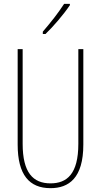

<svg xmlns="http://www.w3.org/2000/svg" viewBox="-20 -970 526 1000"><path d="M344 -943V-950H314C280 -898 248 -858 203 -805V-793H217C256 -830 311 -894 344 -943ZM414 -217V-714H388V-221C388 -63 328 -15 243 -15C152 -15 98 -71 98 -221V-714H72V-217C72 -59 133 10 243 10C338 10 414 -42 414 -217Z"/></svg>

Font: Noto Sans Khmer UI ExtraCondensed Thin
Style: Regular
Weight: 100
Width: 2
Designer: Danh Hong and the Monotype Design Team
Foundry: Monotype Imaging Inc.
Version: Version 2.002